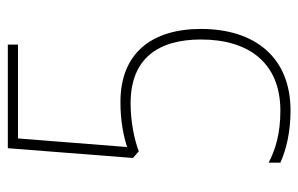

<svg xmlns="http://www.w3.org/2000/svg" viewBox="-156 -598 763 491"><g transform="rotate(-90 225.5 -352.5)"><path d="M210 -426C161 -426 123 -418 95 -409L117 -688H357V-714H92L67 -394L84 -379C115 -391 161 -400 207 -400C321 -400 370 -330 370 -220C370 -99 311 -17 188 -17C128 -17 88 -30 55 -47V-17C88 -2 134 9 188 9C326 9 397 -84 397 -220C397 -345 336 -426 210 -426Z"/></g></svg>

Font: Noto Sans Sinhala UI Condensed Thin
Style: Regular
Weight: 100
Width: 3
Designer: Jelle Bosma - Monotype Design Team
Foundry: Monotype Imaging Inc.
Version: Version 2.006